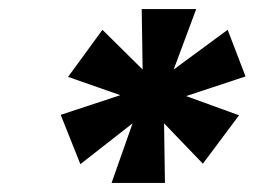

<svg xmlns="http://www.w3.org/2000/svg" viewBox="-20 -760 574 420"><path d="M409.2 -740.2 359.9 -607.9 478 -694.8 517.1 -592.8 387.2 -549.8 502.9 -507.8 423.8 -401.9 338.9 -490.2 340.8 -359.9H224.1L270 -490.2L155.8 -400.9L112.8 -508.8L243.2 -551.8L128.9 -591.8L204.1 -694.8L292 -607.9L290 -740.2Z"/></svg>

Font: SVN-Poppins
Style: Bold Italic
Weight: 700
Italic angle: -10°
Designer: Ninad Kale (Devanagari), Jonny Pinhorn (Latin)
Foundry: Indian Type Foundry
Version: Version 3.002 2017